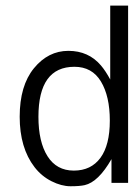

<svg xmlns="http://www.w3.org/2000/svg" viewBox="-20 -645 468 671"><path d="M240.2 -411.6Q114.3 -411.6 114.3 -236.8Q114.3 -149.4 146 -99.1Q177.7 -48.8 238 -48.8Q298.3 -48.8 331.1 -93.5Q363.8 -138.2 363.8 -223.4Q363.8 -308.6 332.8 -360.1Q301.8 -411.6 240.2 -411.6ZM369.6 -5.9V-88.9Q323.7 -8.8 275.9 2Q258.3 5.9 226.6 5.9Q194.8 5.9 159.9 -11.7Q125 -29.3 100.6 -61Q48.8 -128.4 48.8 -237.1Q48.8 -345.7 98.6 -406.5Q148.4 -467.3 219 -467.3Q289.6 -467.3 333 -416Q349.1 -397 365.2 -367.2V-625.5H427.7V-5.9Z"/></svg>

Font: RIT Meera New
Style: Regular
Weight: 400
Designer: Hussain K H
Foundry: RIT
Version: 1.6.2